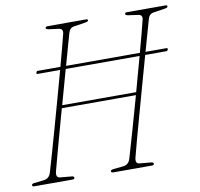

<svg xmlns="http://www.w3.org/2000/svg" viewBox="-78 -782 899 865"><g transform="rotate(-10 371.0 -350.0)"><path d="M118.5 -50.5Q111 -21.5 130.5 -19.5L184 -14.5Q195 -13.5 195 -7Q195 0 184 0H11Q1 0 1 -6.5Q1 -13.5 13.5 -14.5L56 -19.5Q82 -22 90 -48.5Q99 -78.5 113.5 -129.2Q128 -180 145.5 -242.2Q163 -304.5 181.2 -370.2Q199.5 -436 216 -496H112.5Q106 -496 108.5 -502.5Q110 -509.5 116 -509.5H219.5Q231.5 -553.5 241.5 -591.2Q251.5 -629 258 -655.5Q262.5 -676.5 243 -679.5L197 -685.5Q184 -687.5 184.5 -694Q184.5 -700 195 -700H370Q378.5 -700 378.5 -695Q378.5 -688.5 364 -686.5L312.5 -678.5Q292 -676 286 -653.5Q278.5 -627 268 -590Q257.5 -553 245.5 -509.5H583Q595 -553.5 605 -591Q615 -628.5 621.5 -655.5Q626 -676 606.5 -679L560.5 -685.5Q547.5 -687.5 548 -694Q548 -700 556.5 -700H733.5Q742.5 -700 742 -694Q741.5 -688 727.5 -686L676 -678Q655.5 -675.5 649.5 -653Q642 -626.5 631.5 -589.5Q621 -552.5 609 -509.5H705Q711 -509.5 709.5 -502.5Q707 -496 701 -496H605Q588 -435.5 569.5 -369.2Q551 -303 533.8 -240.8Q516.5 -178.5 502.8 -128.5Q489 -78.5 482 -50Q474.5 -21.5 494 -19.5L547.5 -14.5Q558.5 -13 558.5 -7Q558.5 0 547.5 0H372Q362 0 362 -6Q362 -13 374.5 -14.5L419.5 -19Q445.5 -21.5 453.5 -48.5Q465.5 -88.5 487 -164Q508.5 -239.5 532.5 -325H193.5Q177.5 -267.5 162.8 -214Q148 -160.5 136.5 -118Q125 -75.5 118.5 -50.5ZM197.5 -338H536Q547 -378.5 558 -418.5Q569 -458.5 579.5 -496H241.5Q231 -458.5 219.8 -418.2Q208.5 -378 197.5 -338Z"/></g></svg>

Font: Fraunces 144pt Soft Thin
Style: Italic
Weight: 100
Italic angle: -16°
Version: Version 1.000;[0bf87f6ff]